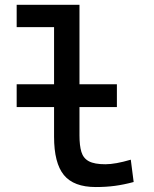

<svg xmlns="http://www.w3.org/2000/svg" viewBox="-20 -752 626 782"><path d="M47.9 -315.9V-408.7H200.2V-641.6H47.9V-732.4H303.7V-408.7H456.1V-315.9H303.7V-200.2Q303.7 -159.2 311.5 -133.3Q319.3 -107.4 342 -95.2Q364.7 -83 409.2 -83Q449.7 -83 512.7 -101.6L524.4 -10.7Q484.9 0 448.5 4.9Q412.1 9.8 370.1 9.8Q280.3 9.8 240.2 -39.1Q200.2 -87.9 200.2 -195.3V-315.9Z"/></svg>

Font: CaskaydiaMono NF
Style: Regular
Weight: 400
Designer: Aaron Bell
Foundry: Saja Typeworks
Version: Version 2111.001; ttfautohint (v1.8.4);Nerd Fonts 3.1.1